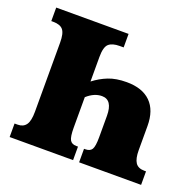

<svg xmlns="http://www.w3.org/2000/svg" viewBox="-100 -642 765 748"><g transform="rotate(20 282.0 -268.0)"><path d="M13 -56H26Q49 -56 60.5 -72Q72 -88 72 -126V-413Q72 -451 60 -465.5Q48 -480 19 -480H11V-536H311V-480H295Q264 -480 249.5 -467Q235 -454 235 -413V-311Q262 -332 293.5 -344.5Q325 -357 369 -357Q434 -357 468.5 -323Q503 -289 503 -224V-124Q503 -89 514 -72.5Q525 -56 551 -56H558V0H301V-56H306Q326 -56 333.5 -68.5Q341 -81 341 -118V-207Q341 -273 297 -273Q265 -273 235 -246V-120Q235 -82 242.5 -69Q250 -56 269 -56H276V0H13Z"/></g></svg>

Font: Noto Serif CondBlack
Style: Regular
Weight: 900
Width: 3
Designer: Monotype Design Team
Foundry: Monotype Imaging Inc.
Version: Version 1.001